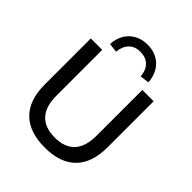

<svg xmlns="http://www.w3.org/2000/svg" viewBox="-255 -1089 1249 1249"><g transform="rotate(45 370.0 -464.5)"><path d="M371 9Q229 9 155 -64.5Q81 -138 81 -282V-705H186V-285Q186 -183 233 -133Q280 -83 371 -83Q461 -83 508 -133Q555 -183 555 -285V-705H659V-282Q659 -139 585.5 -65Q512 9 371 9ZM258 -760 195 -768Q200 -847 248.5 -892.5Q297 -938 371 -938Q446 -938 494 -892.5Q542 -847 548 -768L485 -760Q481 -813 451 -842.5Q421 -872 371 -872Q321 -872 292 -842.5Q263 -813 258 -760Z"/></g></svg>

Font: Nunito Sans 11pt SemiBold
Style: Regular
Weight: 600
Version: Version 3.101;gftools[0.9.27]